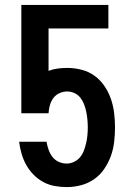

<svg xmlns="http://www.w3.org/2000/svg" viewBox="-20 -755 540 783"><path d="M252 8Q227 8 202.5 3.5Q178 -1 156 -13Q134 -25 116.5 -43Q99 -61 87 -82.5Q75 -104 68 -128Q61 -152 58 -177H170V-175Q173 -159 178.5 -143.5Q184 -128 194 -115Q204 -102 219.5 -95Q235 -88 252 -88Q267 -88 282 -95Q297 -102 307 -114.5Q317 -127 322.5 -142Q328 -157 331.5 -172.5Q335 -188 336.5 -203.5Q338 -219 338 -235Q338 -251 336.5 -267Q335 -283 332 -298Q329 -313 323.5 -328Q318 -343 308.5 -355.5Q299 -368 284.5 -375Q270 -382 254 -382Q238 -382 222.5 -375Q207 -368 197.5 -355Q188 -342 183.5 -326Q179 -310 178 -293H67V-735H422V-639H178V-466Q196 -473 215.5 -475.5Q235 -478 254 -478Q284 -478 313 -470.5Q342 -463 365.5 -446Q389 -429 406 -404Q423 -379 432.5 -351Q442 -323 445.5 -294Q449 -265 449 -235Q449 -206 445.5 -176Q442 -146 432 -118.5Q422 -91 405 -66Q388 -41 363.5 -24Q339 -7 310 0.5Q281 8 252 8Z"/></svg>

Font: Iosevka SS04
Style: Bold
Weight: 700
Monospace: yes
Designer: Belleve Invis
Foundry: Belleve Invis
Version: Version 19.0.0; ttfautohint (v1.8.4)